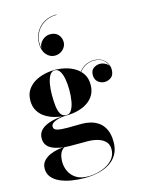

<svg xmlns="http://www.w3.org/2000/svg" viewBox="-153 -901 932 1248"><g transform="rotate(-15 313.0 -277.0)"><path d="M257.5 260Q212.5 260 170.2 253Q128 246 94.2 231Q60.5 216 40.8 192.2Q21 168.5 21 135Q21 103.5 39.2 83.2Q57.5 63 84 51.5Q110.5 40 137 35.5Q163.5 31 180.5 31H183Q160.5 44 151.5 67Q142.5 90 142.5 122Q142.5 154.5 157 185.2Q171.5 216 202.2 235.8Q233 255.5 282 255.5Q316 255.5 349.8 247Q383.5 238.5 411.5 222.2Q439.5 206 456.5 181.2Q473.5 156.5 473.5 124Q473.5 89.5 453 70Q432.5 50.5 401.2 42.2Q370 34 337.5 34Q327 34 304 34Q281 34 258 34Q235 34 224 34Q147.5 34 100.2 11.8Q53 -10.5 53 -60.5Q53 -91 70.2 -111.2Q87.5 -131.5 116.2 -143.5Q145 -155.5 179.8 -160.8Q214.5 -166 250 -166V-163.5Q235.5 -163.5 217.2 -161.2Q199 -159 181.5 -153.2Q164 -147.5 152.8 -138.5Q141.5 -129.5 141.5 -116Q141.5 -96 166.2 -90.2Q191 -84.5 232 -84.5Q249.5 -84.5 266.8 -84.8Q284 -85 300.5 -85.2Q317 -85.5 331 -85.5Q359 -85.5 388.5 -78.2Q418 -71 443 -52.8Q468 -34.5 483.5 -1.8Q499 31 499 82Q499 129.5 480 163.2Q461 197 427.8 218.2Q394.5 239.5 350.8 249.8Q307 260 257.5 260ZM249.5 -163.5Q214.5 -163.5 178.5 -172Q142.5 -180.5 112.5 -198.5Q82.5 -216.5 64 -245.8Q45.5 -275 45.5 -316.5Q45.5 -358 64 -387Q82.5 -416 112.5 -434.2Q142.5 -452.5 178.5 -461Q214.5 -469.5 249.5 -469.5Q285 -469.5 320.5 -461Q356 -452.5 385.5 -434.2Q415 -416 433 -387Q451 -358 451 -316.5Q451 -275 433 -245.8Q415 -216.5 385.5 -198.5Q356 -180.5 320.5 -172Q285 -163.5 249.5 -163.5ZM249.5 -166Q270.5 -166 283.5 -187.8Q296.5 -209.5 302.5 -244Q308.5 -278.5 308.5 -316.5Q308.5 -357.5 302.5 -391.8Q296.5 -426 283.5 -446.5Q270.5 -467 249.5 -467Q229 -467 216 -446.5Q203 -426 196.8 -391.8Q190.5 -357.5 190.5 -316.5Q190.5 -278.5 194 -244Q197.5 -209.5 210 -187.8Q222.5 -166 249.5 -166ZM543.5 -309.5Q519.5 -309.5 500 -326Q480.5 -342.5 480.5 -372.5Q480.5 -403.5 500.2 -417.5Q520 -431.5 543.5 -431.5Q566 -431.5 587 -417.5Q608 -403.5 608 -377H606.5Q606.5 -409 581.8 -435.8Q557 -462.5 511 -462.5Q488.5 -462.5 463 -452Q437.5 -441.5 416.8 -417Q396 -392.5 386 -350L384 -351Q394 -395 415.5 -420Q437 -445 462.8 -455Q488.5 -465 511 -465Q543 -465 564.8 -452Q586.5 -439 597.8 -418.8Q609 -398.5 609 -377Q609 -339.5 588.5 -324.5Q568 -309.5 543.5 -309.5ZM276 -558.5Q243.5 -558.5 219.8 -585.8Q196 -613 196 -660Q196 -703 215.5 -738Q235 -773 270.5 -793.8Q306 -814.5 355 -814.5V-812Q304 -812 265.5 -786.8Q227 -761.5 209.8 -718.5Q192.5 -675.5 203.5 -622H203Q202 -643 212.8 -661Q223.5 -679 242 -690Q260.5 -701 281 -701Q316 -701 334.8 -679.8Q353.5 -658.5 353.5 -630Q353.5 -611 343 -594.5Q332.5 -578 315 -568.2Q297.5 -558.5 276 -558.5Z"/></g></svg>

Font: Bodoni Moda 72pt
Style: Bold
Weight: 700
Designer: Owen Earl
Foundry: indestructible type
Version: Version 2.004